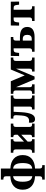

<svg xmlns="http://www.w3.org/2000/svg" viewBox="1630 -2430 1029 4328"><g transform="rotate(-90 2144.0 -265.5)"><path d="M260 229V172H285Q306 172 320.5 159.5Q335 147 335 113V10Q195 5 113.5 -67Q32 -139 32 -268Q32 -397 112.5 -469Q193 -541 335 -546V-646Q335 -679 317 -691Q299 -703 276 -703H260V-760H510V-546Q650 -540 731.5 -468.5Q813 -397 813 -268Q813 -139 733 -67Q653 5 510 10V113Q510 147 525 159.5Q540 172 561 172H586V229ZM337 -52V-484Q271 -477 241.5 -424Q212 -371 212 -268Q212 -166 241.5 -112.5Q271 -59 337 -52ZM508 -52Q575 -59 604 -112.5Q633 -166 633 -268Q633 -371 603.5 -424Q574 -477 508 -484Z M865 0V-57H891Q912 -57 926.5 -69.5Q941 -82 941 -116V-420Q941 -454 926.5 -466.5Q912 -479 891 -479H865V-536H1170V-479H1158Q1139 -479 1127.5 -467Q1116 -455 1116 -423V-238L1272 -383V-423Q1272 -455 1260.5 -467Q1249 -479 1230 -479H1218V-536H1523V-479H1497Q1476 -479 1461.5 -466.5Q1447 -454 1447 -420V-116Q1447 -82 1461.5 -69.5Q1476 -57 1497 -57H1523V0H1218V-57H1230Q1249 -57 1260.5 -69Q1272 -81 1272 -113V-301L1116 -156V-113Q1116 -81 1127.5 -69Q1139 -57 1158 -57H1170V0Z M1625 10Q1581 10 1561.5 -15.5Q1542 -41 1542 -83Q1542 -93 1543 -104.5Q1544 -116 1546 -129Q1557 -126 1567.5 -125Q1578 -124 1589 -124Q1620 -124 1644.5 -139Q1669 -154 1684.5 -191.5Q1700 -229 1705 -297Q1706 -319 1708 -346Q1710 -373 1711 -395Q1712 -417 1712 -423Q1712 -453 1699.5 -466Q1687 -479 1660 -479H1635V-536H2156V-479H2131Q2110 -479 2095 -466.5Q2080 -454 2080 -420V-116Q2080 -82 2095 -69.5Q2110 -57 2131 -57H2156V0H1841V-57H1863Q1883 -57 1894.5 -69Q1906 -81 1906 -113V-472H1789L1779 -292Q1770 -141 1733 -65.5Q1696 10 1625 10Z M2194 0V-57H2220Q2241 -57 2255.5 -69.5Q2270 -82 2270 -116V-420Q2270 -454 2255.5 -466.5Q2241 -479 2220 -479H2194V-536H2477L2609 -222L2742 -536H3011V-479H2985Q2964 -479 2949.5 -466.5Q2935 -454 2935 -420V-116Q2935 -82 2949.5 -69.5Q2964 -57 2985 -57H3011V0H2696V-57H2717Q2737 -57 2748.5 -69Q2760 -81 2760 -113V-411H2757L2583 0H2520L2346 -411H2343V-113Q2343 -81 2354.5 -69Q2366 -57 2386 -57H2407V0Z M3143 0V-57H3168Q3189 -57 3204 -69.5Q3219 -82 3219 -116V-472H3190Q3153 -472 3139.5 -456Q3126 -440 3122 -403L3115 -349H3045L3048 -536H3475V-479H3444Q3422 -479 3407.5 -466.5Q3393 -454 3393 -420V-330H3474Q3586 -330 3643.5 -289.5Q3701 -249 3701 -166Q3701 0 3474 0ZM3393 -64H3432Q3523 -64 3523 -166Q3523 -266 3432 -266H3393Z M3835 0V-57H3864Q3885 -57 3900 -69.5Q3915 -82 3915 -116V-472H3876Q3839 -472 3825.5 -456Q3812 -440 3808 -403L3801 -349H3731L3734 -536H4270L4273 -349H4203L4196 -403Q4192 -440 4178.5 -456Q4165 -472 4128 -472H4089V-116Q4089 -82 4104 -69.5Q4119 -57 4140 -57H4168V0Z"/></g></svg>

Font: Noto Serif ExtraBold
Style: Regular
Weight: 800
Designer: Monotype Design Team
Foundry: Monotype Imaging Inc.
Version: Version 2.014